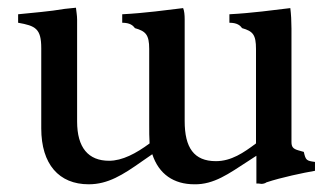

<svg xmlns="http://www.w3.org/2000/svg" viewBox="-20 -467 869 498"><path d="M87 -134C87 -41 133 11 210 11C260 11 298 -13 349 -49L375 -67C392 -15 431 11 484 11C535 12 574 -17 622 -48L645 -63V9C649 9 653 9 659 10C660 10 668 9 671 6C710 -7 768 -19 797 -24V-47C775 -50 773 -51 768 -73L754 -77C740 -81 736 -86 736 -99V-380V-393C736 -412 735 -430 733 -446C691 -441 633 -433 575 -430V-408C595 -408 603 -401 608 -394C636 -386 644 -377 644 -340V-95C612 -71 580 -49 540 -49C483 -49 459 -84 459 -153V-417C459 -428 458 -439 455 -446C413 -441 356 -433 297 -430V-408C317 -408 325 -401 330 -394C358 -386 367 -377 367 -340V-144C367 -126 367 -110 368 -95C333 -69 297 -50 263 -50C209 -50 180 -84 180 -152V-416C180 -427 178 -437 177 -447L148 -444C107 -437 65 -434 27 -430V-408C72 -400 87 -393 87 -342Z"/></svg>

Font: Sibila
Style: Regular
Weight: 400
Designer: Stefan Peev
Foundry: Context Ltd
Version: Version 1.000